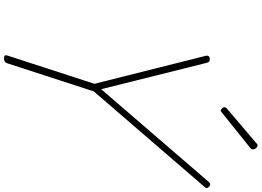

<svg xmlns="http://www.w3.org/2000/svg" viewBox="-194 -1100 1308 960"><g transform="rotate(90 460.0 -620.0)"><path d="M271 14Q253 14 257 -1L399 -438L260 -991Q256 -1005 261.5 -1010Q267 -1015 274 -1015Q285 -1015 288.5 -1011.5Q292 -1008 294 -1000L426 -472L882 -1001Q893 -1015 899.5 -1017Q906 -1019 914 -1011Q919 -1006 920 -1001Q921 -996 914 -988L437 -435L296 -1Q291 14 271 14ZM534 -1070Q528 -1070 522 -1076Q516 -1082 516 -1087Q516 -1089 517 -1092Q518 -1095 520 -1098L694 -1246Q697 -1249 700 -1251.5Q703 -1254 706 -1254Q711 -1254 716 -1250.5Q721 -1247 724 -1241.5Q727 -1236 727 -1230Q727 -1228 726.5 -1225.5Q726 -1223 723 -1220L545 -1077Q541 -1074 539 -1072Q537 -1070 534 -1070Z"/></g></svg>

Font: Playwrite US Trad Thin
Style: Regular
Weight: 250
Designer: Veronika Burian, José Scaglione
Foundry: TypeTogether
Version: Version 1.003